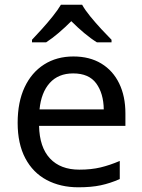

<svg xmlns="http://www.w3.org/2000/svg" viewBox="-20 -786 604 816"><path d="M292 -546Q361 -546 410.5 -516Q460 -486 486.5 -431.5Q513 -377 513 -304V-251H146Q148 -160 192.5 -112.5Q237 -65 317 -65Q368 -65 407.5 -74.5Q447 -84 489 -102V-25Q448 -7 408 1.5Q368 10 313 10Q237 10 178.5 -21Q120 -52 87.5 -113.5Q55 -175 55 -264Q55 -352 84.5 -415Q114 -478 167.5 -512Q221 -546 292 -546ZM291 -474Q228 -474 191.5 -433.5Q155 -393 148 -321H421Q420 -389 389 -431.5Q358 -474 291 -474ZM329 -766Q341 -744 363.5 -716.5Q386 -689 410.5 -662.5Q435 -636 454 -617V-606H392Q366 -622 338 -645.5Q310 -669 283 -696Q256 -669 229 -646Q202 -623 176 -606H116V-617Q135 -637 158.5 -663Q182 -689 204 -716.5Q226 -744 239 -766Z"/></svg>

Font: Noto Sans NKo Unjoined
Style: Regular
Weight: 400
Designer: Monotype Design Team
Foundry: Monotype Imaging Inc.
Version: Version 2.004